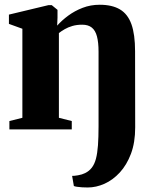

<svg xmlns="http://www.w3.org/2000/svg" viewBox="-20 -558 658 828"><path d="M358.5 250.5Q346.5 250.5 334 249.8Q321.5 249 311.8 247.5Q302 246 298.5 244L291 200.5Q298.5 201 316.2 198Q334 195 347 188.5Q364.5 180 376 165Q387.5 150 393.8 126.5Q400 103 402.5 68.5Q405 34 405 -14V-335.5Q405 -375 398.2 -400.8Q391.5 -426.5 376 -439Q360.5 -451.5 334.5 -451.5Q311 -451.5 292.2 -446Q273.5 -440.5 259.2 -432.2Q245 -424 234 -415.5V-50L289.5 -36V0H20.5V-36L76.5 -50V-434L18.5 -455V-495L189.5 -536H203L228 -515.5V-482L226.5 -447.5Q246.5 -470 274.2 -490.5Q302 -511 336.2 -524.2Q370.5 -537.5 410 -537.5Q463.5 -537.5 497.2 -517.5Q531 -497.5 546.8 -453.5Q562.5 -409.5 562.5 -337L563 -8.5Q563 56.5 544.8 105Q526.5 153.5 496.5 186Q466.5 218.5 430.5 234.5Q394.5 250.5 358.5 250.5Z"/></svg>

Font: Merriweather 96pt ExtraBold
Style: Regular
Weight: 800
Version: Version 2.100